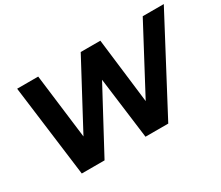

<svg xmlns="http://www.w3.org/2000/svg" viewBox="-121 -985 1461 1271"><g transform="rotate(-30 610.0 -350.0)"><path d="M189 0 99 -700H260L337 -81H254L585 -700H735L810 -81H730L1059 -700H1220L850 0H676L606 -544H655L363 0Z"/></g></svg>

Font: Montserrat Thin
Style: Bold Italic
Weight: 700
Italic angle: -11.3°
Version: Version 9.000